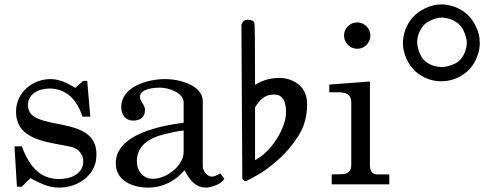

<svg xmlns="http://www.w3.org/2000/svg" viewBox="-20 -839 2288 874"><path d="M46 -173 57 11H79L118 -28C160 -7 198 15 247 15C323 15 396 -25 416 -102C418 -115 419 -127 419 -137C419 -325 110 -232 107 -359C107 -414 158 -436 206 -436C285 -436 333 -380 355 -308H391L377 -471H359L323 -439C287 -460 252 -479 210 -479C128 -479 53 -418 53 -331C53 -196 206 -193 306 -170C337 -162 359 -137 359 -105C359 -45 299 -24 249 -24C155 -24 110 -92 79 -173Z M655 15C720 15 777 -14 820 -64C844 -19 868 15 921 15C940 14 988 0 1001 -25L983 -50C972 -43 956 -35 944 -35C923 -35 903 -62 903 -81V-379C903 -446 807 -479 731 -479C656 -479 532 -447 532 -351C532 -318 550 -290 586 -290C618 -290 640 -305 640 -339C640 -363 617 -376 617 -398V-399C619 -437 684 -440 710 -440C746 -440 816 -418 816 -372V-280C718 -268 507 -230 507 -96C507 -15 585 15 655 15ZM603 -105C603 -177 661 -211 724 -227C745 -232 791 -243 816 -245V-149C816 -82 736 -25 676 -25C630 -25 603 -62 603 -105Z M1141 -110V-350C1164 -389 1191 -408 1220 -408L1227 -409C1264 -409 1282 -382 1282 -329C1282 -293 1268 -251 1238 -204C1210 -161 1178 -130 1141 -110ZM1098 -15C1102 -15 1119 -23 1148 -40C1178 -56 1210 -80 1245 -111C1280 -141 1311 -178 1338 -220C1365 -263 1378 -310 1378 -362C1378 -402 1366 -432 1341 -453C1317 -473 1287 -484 1252 -484C1217 -484 1186 -477 1158 -462L1141 -453C1141 -637 1140 -731 1138 -735C1135 -744 1125 -749 1108 -749C1097 -749 1089 -746 1085 -739C1081 -733 1079 -728 1079 -725L1083 -27C1083 -24 1085 -21 1088 -19C1091 -16 1094 -15 1098 -15Z M1490 -45V0H1752V-45H1698C1677 -45 1664 -57 1664 -87V-468L1479 -454V-419H1516C1549 -419 1579 -414 1579 -372V-88C1579 -57 1561 -46 1533 -46ZM1546 -677C1546 -644 1573 -617 1606 -617C1639 -617 1666 -644 1666 -677C1666 -710 1639 -737 1606 -737C1573 -737 1546 -710 1546 -677Z M1989 -469C2014 -469 2038 -474 2063 -485C2107 -506 2137 -539 2153 -584C2161 -604 2164 -624 2164 -644C2164 -669 2159 -693 2147 -717C2127 -761 2094 -792 2049 -808C2029 -815 2009 -819 1989 -819C1964 -819 1940 -813 1915 -801C1872 -781 1842 -748 1825 -703C1818 -683 1814 -663 1814 -643C1814 -618 1820 -594 1831 -570C1851 -526 1884 -496 1930 -479C1950 -472 1970 -469 1989 -469ZM1991 -534C1978 -534 1965 -536 1952 -540C1923 -551 1904 -567 1894 -589C1884 -611 1879 -630 1879 -646C1879 -658 1881 -671 1885 -683C1896 -712 1912 -732 1934 -743C1956 -754 1975 -759 1991 -759C2004 -759 2017 -756 2030 -752C2058 -741 2078 -725 2089 -702C2099 -680 2105 -660 2105 -644C2105 -632 2102 -619 2098 -606C2087 -577 2071 -558 2048 -548C2026 -538 2007 -534 1991 -534Z"/></svg>

Font: MusAnalysis
Style: Regular
Weight: 400
Version: Version 2.0